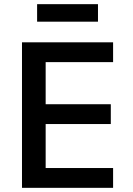

<svg xmlns="http://www.w3.org/2000/svg" viewBox="-20 -901 640 921"><path d="M522.5 0H85.5V-698H522.5V-603H199V-401H511.5V-306H199V-95H522.5ZM158 -797V-881H450V-797Z"/></svg>

Font: Lilex Medium
Style: Regular
Weight: 500
Designer: Mike Abbink, Paul van der Laan, Pieter van Rosmalen, Mikhael Khrustik
Foundry: Mikhael Khrustik
Version: Version 1.100